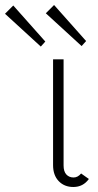

<svg xmlns="http://www.w3.org/2000/svg" viewBox="-132 -737 391 767"><path d="M162 -28Q179 -28 192 -44L223 -22Q200 10 161 10Q125 10 102.5 -13.5Q80 -37 80 -77V-500H122V-76Q122 -52 133 -40Q144 -28 162 -28ZM-112 -682 -79 -715 49 -571 31 -551ZM51 -684 84 -717 212 -573 194 -553Z"/></svg>

Font: Bellota Text Light
Style: Regular
Weight: 300
Designer: Kemie Guaida
Foundry: Kemie Guaida
Version: Version 4.001